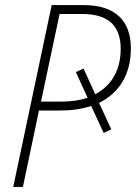

<svg xmlns="http://www.w3.org/2000/svg" viewBox="-20 -734 534 754"><path d="M32 0H70L133 -300H219C262 -300 302 -306 338 -318L387 -212L417 -226L369 -330C447 -368 494 -441 494 -544C494 -653 432 -714 309 -714H183ZM222 -335H141L214 -679H303C404 -679 454 -634 454 -542C454 -458 417 -397 354 -364L308 -465L278 -451L324 -350C294 -340 259 -335 222 -335Z"/></svg>

Font: Noto Sans SemiCondensed ExtraLight
Style: Italic
Weight: 200
Width: 4
Italic angle: -12°
Designer: Monotype Design Team
Foundry: Monotype Imaging Inc.
Version: Version 2.013